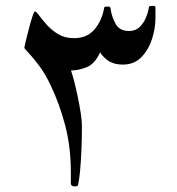

<svg xmlns="http://www.w3.org/2000/svg" viewBox="-20 -553 614 667"><path d="M520 -488.8Q520 -455.6 508.3 -418.2Q496.6 -380.9 471.4 -354.7Q446.3 -328.6 406.7 -328.6Q378.4 -328.6 359.6 -339.8Q340.8 -351.1 327.6 -371.1Q309.6 -330.6 280.5 -319.3Q251.5 -308.1 226.6 -308.1Q231.4 -294.9 237.8 -270.3Q244.1 -245.6 250.2 -216.3Q256.3 -187 260.5 -159.9Q264.6 -132.8 264.6 -115.2Q264.6 -74.2 262.9 -32.5Q261.2 9.3 258.1 41.5Q254.9 73.7 251.5 87.9Q251.5 91.8 247.3 93.3Q243.2 94.7 238.8 94.7Q234.9 94.7 230.5 92.3Q226.1 89.8 226.1 83V45.4Q226.1 -43 206.1 -118.7Q186 -194.3 156.7 -254.9Q138.2 -294.9 116.7 -323.7Q95.2 -352.5 79.8 -368.7Q64.5 -384.8 64.5 -387.2Q64.5 -389.6 69.1 -408.9Q73.7 -428.2 80.1 -452.4Q86.4 -476.6 92.3 -494.9Q98.1 -513.2 101.1 -513.2Q106 -513.2 116.2 -499Q126.5 -484.9 142.8 -466.6Q159.2 -448.2 182.4 -434.3Q205.6 -420.4 236.8 -420.4Q283.2 -420.4 309.1 -451.9Q335 -483.4 341.8 -525.9Q342.3 -529.3 346.9 -529.8Q351.6 -530.3 357.4 -530.3Q361.8 -530.3 363.3 -526.1Q364.7 -522 364.7 -519.5Q368.7 -492.7 382.3 -469Q396 -445.3 428.2 -445.3Q451.2 -445.3 465.6 -459.5Q480 -473.6 487.8 -493.7Q495.6 -513.7 497.6 -529.8Q499 -531.2 501.2 -532Q503.4 -532.7 509.3 -532.7Q520 -532.7 520 -528.3Z"/></svg>

Font: Scheherazade New Medium
Style: Regular
Weight: 500
Designer: SIL International
Foundry: SIL International
Version: Version 4.000